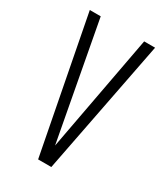

<svg xmlns="http://www.w3.org/2000/svg" viewBox="-153 -661 636 731"><g transform="rotate(30 165.0 -295.5)"><path d="M136 0 22 -591H70L167 -70H164L261 -591H309L194 0Z"/></g></svg>

Font: Alumni Sans Light
Style: Regular
Weight: 300
Version: Version 1.018